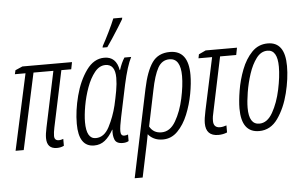

<svg xmlns="http://www.w3.org/2000/svg" viewBox="-63 -883 1929 1222"><g transform="rotate(-5 901.5 -272.5)"><path d="M318 -5V-49Q302 -43 290 -43Q261 -43 261 -73Q261 -94 268 -127L344 -486H407L416 -531H99L53 -511L47 -486H115L9 0H61L166 -486H293L218 -131Q209 -90 209 -64Q209 5 273 5Q298 5 318 -5Z M648 -606Q660 -622 682.5 -656.5Q705 -691 726.5 -725Q748 -759 757 -775L759 -785H702Q689 -752 663.5 -700Q638 -648 620 -616L618 -606ZM633 -80H635Q631 -45 641.5 -17.5Q652 10 693 10Q716 10 731 1V-41Q719 -36 707 -36Q684 -36 684 -66Q684 -94 697 -155L740 -359Q766 -477 794 -531H751Q731 -501 716 -454H714Q699 -541 623 -541Q556 -541 508.5 -475Q461 -409 436.5 -315Q412 -221 412 -137Q412 10 511 10Q550 10 579 -13Q608 -36 633 -80ZM465 -143Q465 -187 475.5 -246.5Q486 -306 506.5 -362.5Q527 -419 557 -456.5Q587 -494 626 -494Q688 -494 688 -407Q688 -369 680 -324.5Q672 -280 661 -232Q644 -162 611.5 -99Q579 -36 525 -36Q465 -36 465 -143Z M869 -80 916 -306Q935 -402 961 -448.5Q987 -495 1035 -495Q1106 -495 1106 -382Q1106 -321 1088.5 -239.5Q1071 -158 1035.5 -97Q1000 -36 945 -36Q893 -36 869 -80ZM800 240 844 30Q847 12 850.5 -3Q854 -18 856 -32Q869 -14 893 -2Q917 10 950 10Q1004 10 1044 -30.5Q1084 -71 1109.5 -133.5Q1135 -196 1147.5 -263.5Q1160 -331 1160 -384Q1160 -541 1042 -541Q967 -541 928.5 -486.5Q890 -432 867 -321L749 240Z M1360 1V-44Q1350 -41 1340 -38.5Q1330 -36 1319 -36Q1277 -36 1277 -80Q1277 -94 1279 -108Q1281 -122 1286 -142L1358 -485H1461L1470 -531H1270L1225 -510L1220 -485H1307L1235 -149Q1224 -98 1224 -70Q1224 12 1304 12Q1334 12 1360 1Z M1777 -387Q1777 -541 1667 -541Q1607 -541 1565.5 -498Q1524 -455 1499 -390Q1474 -325 1463 -258Q1452 -191 1452 -144Q1452 10 1565 10Q1638 10 1684.5 -56Q1731 -122 1754 -214.5Q1777 -307 1777 -387ZM1504 -143Q1504 -183 1513.5 -242Q1523 -301 1542 -359Q1561 -417 1590.5 -456Q1620 -495 1661 -495Q1725 -495 1725 -387Q1725 -324 1707.5 -241.5Q1690 -159 1655.5 -98Q1621 -37 1570 -37Q1504 -37 1504 -143Z"/></g></svg>

Font: Noto Sans Display Condensed Light
Style: Italic
Weight: 300
Width: 3
Designer: Monotype Design team
Foundry: Monotype Imaging Inc.
Version: 1.000